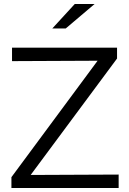

<svg xmlns="http://www.w3.org/2000/svg" viewBox="-20 -938 645 958"><path d="M37 0V-54L467 -635L40 -633V-700H564V-646L133 -65L572 -67V0ZM241 -796 353 -918H452L308 -796Z"/></svg>

Font: Red Hat Text VF
Style: Regular
Weight: 400
Designer: Pentagram, MCKL
Foundry: Pentagram, MCKL
Version: Version 1.023